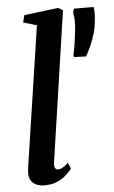

<svg xmlns="http://www.w3.org/2000/svg" viewBox="-57 -857 537 905"><g transform="rotate(-5 211.5 -404.0)"><path d="M170.5 -94Q168 -77 172.5 -68Q177 -59 186.5 -59Q195.5 -59 206 -64.2Q216.5 -69.5 235 -86L247.5 -58Q241 -49 224.5 -32.8Q208 -16.5 181.2 -3.2Q154.5 10 116.5 10Q98 10 81.5 3.8Q65 -2.5 54.8 -16.5Q44.5 -30.5 44.5 -53.5Q44.5 -58.5 45.2 -65.2Q46 -72 47 -79.2Q48 -86.5 48.5 -91.5L146.5 -745L83 -763.5L91.5 -797.5L253.5 -817.5L275 -804.5ZM364.5 -578.5 308 -580 305.5 -589Q311 -612 315.2 -639.8Q319.5 -667.5 323.5 -703Q327 -733 326 -754.5Q325 -776 321.5 -789.5L327.5 -807.5H419.5Q422.5 -796 422.8 -780.8Q423 -765.5 420 -739.5Q417.5 -711 408.8 -681.5Q400 -652 388.2 -625.5Q376.5 -599 364.5 -578.5Z"/></g></svg>

Font: Merriweather 36pt SemiBold
Style: Italic
Weight: 600
Italic angle: -7.8°
Version: Version 2.101